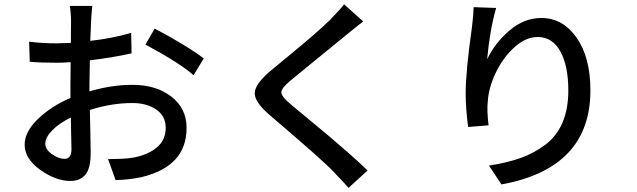

<svg xmlns="http://www.w3.org/2000/svg" viewBox="-20 -830 3040 917"><path d="M288.1 -71.3Q321.3 -71.3 321.3 -117.2Q321.3 -133.8 319.8 -186.5Q318.4 -239.3 318.4 -268.6Q263.7 -242.2 230 -208Q196.3 -173.8 196.3 -143.6Q196.3 -116.2 228 -93.8Q259.8 -71.3 288.1 -71.3ZM407.2 -427.7V-393.6Q512.7 -424.8 613.3 -424.8Q725.6 -424.8 798.3 -368.7Q871.1 -312.5 871.1 -218.8Q871.1 -36.1 657.2 15.6Q597.7 28.3 532.2 30.3L496.1 -70.3Q578.1 -70.3 615.2 -77.1Q683.6 -88.9 727.5 -124.5Q771.5 -160.2 771.5 -219.7Q771.5 -275.4 726.6 -306.6Q681.6 -337.9 612.3 -337.9Q511.7 -337.9 409.2 -304.7Q410.2 -263.7 411.6 -191.9Q413.1 -120.1 413.1 -100.6Q413.1 -26.4 388.2 3.9Q363.3 34.2 316.4 34.2Q246.1 34.2 171.9 -19Q97.7 -72.3 97.7 -139.6Q97.7 -200.2 160.6 -261.2Q223.6 -322.3 316.4 -362.3V-423.8Q316.4 -496.1 317.4 -533.2Q281.2 -530.3 252 -530.3Q170.9 -530.3 122.1 -535.2L119.1 -630.9Q182.6 -623 250 -623Q269.5 -623 318.4 -625Q318.4 -650.4 318.8 -684.6Q319.3 -718.8 319.3 -723.6Q319.3 -766.6 313.5 -801.8H420.9Q416 -758.8 415 -725.6Q412.1 -652.3 411.1 -634.8Q515.6 -646.5 606.4 -672.9L608.4 -575.2Q511.7 -553.7 409.2 -542Q407.2 -461.9 407.2 -427.7ZM674.8 -617.2 718.8 -693.4Q776.4 -664.1 846.7 -621.6Q917 -579.1 953.1 -550.8L904.3 -470.7Q844.7 -525.4 674.8 -617.2Z M1623 -809.6 1714.8 -727.5Q1701.2 -717.8 1673.8 -695.3Q1646.5 -672.9 1638.7 -667Q1604.5 -638.7 1502.4 -555.7Q1400.4 -472.7 1366.2 -444.3Q1323.2 -408.2 1323.7 -388.7Q1324.2 -369.1 1368.2 -332Q1377 -324.2 1443.4 -269.5Q1509.8 -214.8 1549.8 -181.2Q1589.8 -147.5 1646 -98.1Q1702.1 -48.8 1735.4 -15.6L1644.5 67.4Q1633.8 54.7 1621.1 41Q1608.4 27.3 1592.8 11.2Q1577.1 -4.9 1569.3 -13.7Q1520.5 -65.4 1263.7 -284.2Q1193.4 -345.7 1196.8 -388.2Q1200.2 -430.7 1271.5 -491.2Q1289.1 -505.9 1357.9 -562.5Q1426.8 -619.1 1477.1 -662.6Q1527.3 -706.1 1557.6 -736.3Q1615.2 -795.9 1623 -809.6Z M2242.2 -795.9 2349.6 -792Q2319.3 -686.5 2306.6 -546.9Q2343.8 -625 2413.6 -684.6Q2483.4 -744.1 2565.4 -744.1Q2668 -744.1 2733.9 -649.9Q2799.8 -555.7 2799.8 -398.4Q2799.8 -26.4 2375 50.8L2315.4 -39.1Q2403.3 -52.7 2467.3 -75.7Q2531.2 -98.6 2585 -139.2Q2638.7 -179.7 2666.5 -244.6Q2694.3 -309.6 2694.3 -398.4Q2694.3 -515.6 2656.2 -584.5Q2618.2 -653.3 2547.9 -653.3Q2490.2 -653.3 2435.5 -603Q2380.9 -552.7 2347.2 -481.4Q2313.5 -410.2 2309.6 -344.7Q2304.7 -302.7 2313.5 -231.4L2215.8 -223.6Q2204.1 -312.5 2204.1 -383.8Q2204.1 -489.3 2234.4 -703.1Q2241.2 -757.8 2242.2 -795.9Z"/></svg>

Font: GenEi Gothic M SemiBold
Style: Regular
Weight: 500
Designer: o_tamon (Modified); [Source Han Sans]
Ryoko NISHIZUKA  (kana & ideographs); Paul D. Hunt (Latin, Greek & Cyrillic); Wenl
Version: Version 1.1a;Original Version 1.004